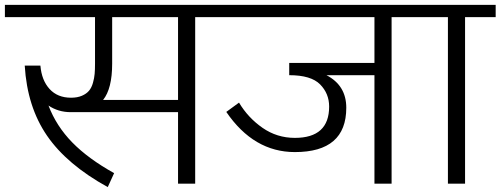

<svg xmlns="http://www.w3.org/2000/svg" viewBox="-30 -750 2044 784"><path d="M-10 -680H358V-490Q358 -466 356.5 -448.5Q355 -431 349.5 -411.5Q344 -392 333.5 -379.5Q323 -367 304.5 -359Q286 -351 260 -351Q205 -351 172.5 -386.5Q140 -422 135 -482H71Q81 -314 162 -196Q243 -78 410 14L436 -43Q330 -102 265 -168.5Q200 -235 168 -319Q208 -292 259 -292H270H697V0H767V-680H892V-730H-10ZM428 -680H697V-342H391Q428 -388 428 -490Z M1174 -187Q1101 -187 1042 -228Q983 -269 946 -331L894 -293Q1006 -129 1174 -129Q1384 -129 1384 -310Q1384 -401 1303 -443H1499V0H1569V-680H1694V-730H872V-680H1499V-493H1151V-443Q1240 -443 1277 -405.5Q1314 -368 1314 -315Q1314 -187 1174 -187Z M1799 -680V0H1869V-680H1994V-730H1674V-680Z"/></svg>

Font: Glegoo
Style: Regular
Weight: 400
Version: Version 2.0.1; ttfautohint (v0.9) -r 48 -G 60